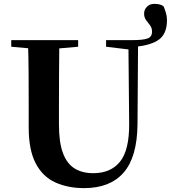

<svg xmlns="http://www.w3.org/2000/svg" viewBox="-20 -951 881 990"><path d="M414 19Q330 19 265 -10.5Q200 -40 164 -109Q128 -178 128 -293V-403Q128 -488 127.5 -573.5Q127 -659 124 -744H286Q285 -659 284.5 -574Q284 -489 284 -403V-308Q284 -217 304.5 -162Q325 -107 364.5 -82.5Q404 -58 461 -58Q551 -58 599 -117.5Q647 -177 646 -314L642 -744H692L689 -309Q687 -140 617 -60.5Q547 19 414 19ZM656 -709V-744Q720 -744 742 -753Q764 -762 764 -787Q764 -807 754 -820Q744 -833 733.5 -847Q723 -861 723 -881Q723 -901 737.5 -916Q752 -931 775 -931Q790 -931 801.5 -928.5Q813 -926 823 -919Q830 -904 835.5 -885Q841 -866 841 -847Q841 -771 791.5 -741.5Q742 -712 656 -709ZM38 -710V-744H383V-710L223 -696H195ZM527 -710V-744H679V-695H652Z"/></svg>

Font: Noto Serif JP ExtraBold
Style: Regular
Weight: 800
Designer: Ryoko NISHIZUKA 西塚涼子 (kana & ideographs); Frank Grießhammer (Latin, Greek & Cyrillic); Wenlong ZHANG 张文龙 (bopomofo); San
Foundry: Adobe
Version: Version 2.003-H1;hotconv 1.1.1;makeotfexe 2.6.0